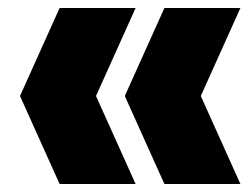

<svg xmlns="http://www.w3.org/2000/svg" viewBox="-20 -525 631 480"><path d="M129 -65 30 -285 129 -505H319L220 -285L319 -65ZM391 -65 292 -285 391 -505H581L482 -285L581 -65Z"/></svg>

Font: Encode Sans Condensed Black
Style: Regular
Weight: 900
Width: 3
Designer: Multiple Designers
Foundry: Impallari Type
Version: Version 3.000; ttfautohint (v1.8.3) -l 8 -r 50 -G 200 -x 14 